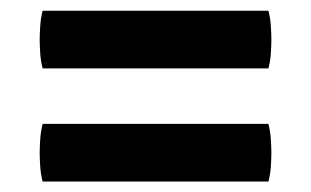

<svg xmlns="http://www.w3.org/2000/svg" viewBox="-20 -497 580 358"><path d="M59.5 -369.5Q56 -382.5 55 -397.5Q54 -412.5 54 -423Q54 -433.5 55 -448.8Q56 -464 59.5 -477H480.5Q484 -464 485 -448.8Q486 -433.5 486 -423Q486 -412.5 485 -397.5Q484 -382.5 480.5 -369.5ZM59.5 -158.5Q56 -171.5 55 -186.5Q54 -201.5 54 -211.5Q54 -222 55 -237.2Q56 -252.5 59.5 -266H480.5Q484 -252.5 485 -237.2Q486 -222 486 -211.5Q486 -201.5 485 -186.5Q484 -171.5 480.5 -158.5Z"/></svg>

Font: Signika SC SemiBold
Style: Regular
Weight: 600
Designer: Anna Giedryś
Foundry: Anna Giedryś
Version: Version 2.000; ttfautohint (v1.8.3) -l 8 -r 50 -G 200 -x 9 -